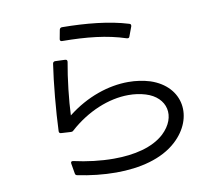

<svg xmlns="http://www.w3.org/2000/svg" viewBox="-85 -874 1171 1012"><g transform="rotate(-10 500.0 -368.0)"><path d="M669 -711C671 -719 669 -724 661 -726C561 -757 436 -769 309 -770C301 -770 297 -766 295 -759L286 -711C284 -703 288 -698 297 -698C427 -697 535 -686 635 -653C643 -651 648 -653 650 -660ZM241 0C242 7 245 11 252 12C319 26 390 34 458 34C585 34 705 5 783 -67C908 -182 884 -353 718 -408C682 -419 643 -425 602 -425C496 -425 378 -386 274 -304C277 -382 290 -499 306 -585C307 -593 303 -598 295 -598L242 -600C235 -600 230 -596 229 -589C214 -491 200 -338 196 -233C196 -225 200 -221 208 -221L259 -218C265 -218 270 -219 274 -224C369 -309 485 -357 591 -357C623 -357 653 -353 682 -344C791 -311 818 -204 729 -120C667 -63 568 -40 458 -40C388 -40 315 -49 244 -65C235 -67 230 -62 232 -53Z"/></g></svg>

Font: LINE Seed JP App_OTF Regular
Style: Regular
Weight: 400
Designer: LY Corporation & Fontrix & Fontworks
Version: Version 1.002